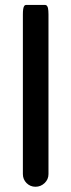

<svg xmlns="http://www.w3.org/2000/svg" viewBox="-20 -730 283 762"><path d="M70.8 -39.1V-672.9Q70.8 -697.8 75.7 -705.6Q78.6 -710.4 84 -710.4H159.2Q163.1 -710.4 166 -707.3Q168.9 -704.1 170.4 -698.2Q172.4 -688 172.4 -672.9V-39.1Q172.4 -18.1 157 -3.4Q141.6 11.2 120.8 11.2Q100.1 11.2 85.4 -3.4Q70.8 -18.1 70.8 -39.1Z"/></svg>

Font: YuPearl-Medium
Style: Medium
Weight: 500
Designer: Max Yao
Foundry: Max-Everyday
Version: Version 1.011; ttfautohint (v1.8.3)